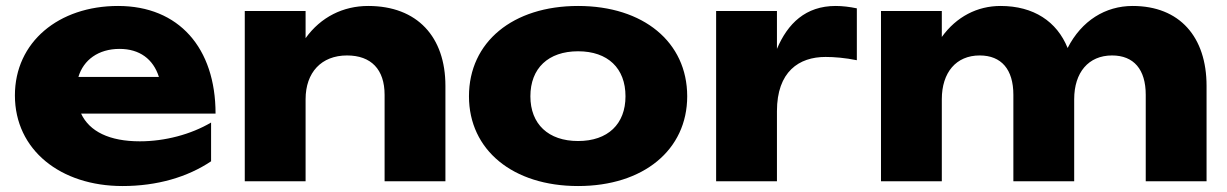

<svg xmlns="http://www.w3.org/2000/svg" viewBox="-20 -608 4116 644"><path d="M391 16C507 16 609 -14 688 -67V-197C620 -157 533 -134 449 -134C347 -134 280 -167 252 -227H703C703 -447 580 -588 376 -588C177 -588 30 -467 30 -288C30 -105 183 16 391 16ZM381 -444C448 -444 494 -410 513 -350H243C260 -407 310 -444 381 -444Z M1215 -588C1131 -588 1056 -551 1005 -480V-571H801V0H1005V-275C1005 -365 1058 -422 1144 -422C1225 -422 1270 -375 1270 -290V0H1474V-320C1474 -484 1380 -588 1215 -588Z M1919 16C2138 16 2285 -105 2285 -285C2285 -467 2138 -588 1919 -588C1700 -588 1553 -467 1553 -285C1553 -105 1700 16 1919 16ZM1919 -135C1819 -135 1759 -192 1759 -285C1759 -379 1819 -436 1919 -436C2019 -436 2078 -379 2078 -285C2078 -192 2019 -135 1919 -135Z M2854 -580C2830 -585 2806 -588 2783 -588C2682 -588 2622 -529 2586 -444V-571H2382V0H2586V-235C2586 -368 2660 -417 2749 -417C2778 -417 2815 -414 2854 -406Z M3779 -588C3688 -588 3608 -539 3561 -447C3525 -536 3447 -588 3336 -588C3258 -588 3188 -552 3139 -484V-571H2935V0H3139V-275C3139 -365 3187 -422 3266 -422C3339 -422 3379 -375 3379 -290V0H3583V-275C3583 -365 3631 -422 3710 -422C3783 -422 3823 -375 3823 -290V0H4027V-320C4027 -484 3937 -588 3779 -588Z"/></svg>

Font: Bounded
Style: Bold
Weight: 700
Designer: Vlad Churkin
Version: Version 3.0